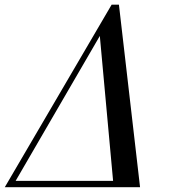

<svg xmlns="http://www.w3.org/2000/svg" viewBox="-88 -784 742 804"><path d="M-68 0 379.5 -764.5H410L498.5 0H388L330 -633.5L-38 0ZM-49.5 0 -43.5 -26.5H476.5L470.5 0Z"/></svg>

Font: Bodoni Moda 9pt
Style: Italic
Weight: 400
Italic angle: -13°
Designer: Owen Earl
Foundry: indestructible type
Version: Version 2.005